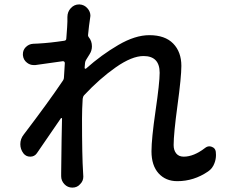

<svg xmlns="http://www.w3.org/2000/svg" viewBox="-20 -815 1040 872"><path d="M912.1 -143.6Q920.9 -150.4 930.7 -150.4Q935.5 -150.4 941.4 -148.4Q958 -142.6 960 -126Q960.9 -118.2 960.9 -111.3Q960.9 -91.8 954.1 -74.2Q945.3 -49.8 924.8 -36.1Q860.4 7.8 785.2 7.8Q732.4 7.8 700.2 -27.8Q668 -63.5 668 -127.9Q668 -184.6 686.5 -312Q705.1 -439.5 705.1 -484.4Q705.1 -560.5 631.8 -560.5Q579.1 -560.5 505.9 -509.3Q432.6 -458 362.3 -382.8Q356.4 -376 355.5 -366.2Q352.5 -319.3 352.5 -276.4Q352.5 -103.5 357.4 -31.2L358.4 -12.7Q358.4 6.8 344.7 20.5Q331.1 37.1 308.6 37.1Q287.1 37.1 272.5 21.5Q257.8 5.9 257.8 -14.6V-29.3Q259.8 -210 261.7 -276.4Q261.7 -278.3 259.8 -278.8Q257.8 -279.3 256.8 -278.3Q190.4 -180.7 147.5 -119.1Q136.7 -103.5 117.2 -103.5Q97.7 -103.5 85.9 -119.1Q72.3 -137.7 72.3 -160.2Q72.3 -184.6 87.9 -204.1Q200.2 -351.6 264.6 -447.3Q270.5 -455.1 270.5 -464.8Q271.5 -475.6 272.5 -496.6Q273.4 -517.6 274.4 -528.3Q274.4 -532.2 272 -534.7Q269.5 -537.1 265.6 -537.1Q225.6 -531.2 140.6 -519.5Q136.7 -519.5 132.8 -519.5Q116.2 -519.5 102.5 -530.3Q85.9 -543 84 -564.5Q84 -567.4 84 -569.3Q84 -586.9 95.7 -599.6Q110.4 -615.2 130.9 -616.2Q140.6 -616.2 153.3 -617.2Q207 -620.1 271.5 -629.9Q281.2 -630.9 281.2 -640.6Q286.1 -703.1 286.1 -716.8Q286.1 -720.7 286.1 -727.5Q286.1 -734.4 286.1 -737.3Q286.1 -761.7 301.8 -778.3Q317.4 -794.9 338.9 -794.9Q339.8 -794.9 340.8 -794.9Q363.3 -793.9 377.9 -776.4Q390.6 -761.7 390.6 -743.2Q390.6 -739.3 389.6 -735.4Q383.8 -698.2 379.9 -656.2Q378.9 -651.4 382.8 -646.5Q397.5 -628.9 397.5 -604.5Q397.5 -585 386.7 -568.4Q379.9 -558.6 372.1 -544.9Q367.2 -538.1 366.2 -529.3Q365.2 -520.5 364.3 -506.8Q364.3 -503.9 366.7 -502.9Q369.1 -502 371.1 -503.9Q441.4 -566.4 517.6 -610.8Q593.8 -655.3 658.2 -655.3Q729.5 -655.3 766.6 -617.2Q803.7 -579.1 803.7 -515.6Q803.7 -465.8 786.1 -336.4Q768.6 -207 768.6 -156.2Q768.6 -132.8 780.3 -118.2Q792 -103.5 814.5 -103.5Q860.4 -103.5 912.1 -143.6Z"/></svg>

Font: Gen Jyuu GothicX Medium
Style: Regular
Weight: 500
Designer: Ryoko NISHIZUKA (kana &amp; ideographs); Paul D. Hunt (Latin, Greek &amp; Cyrillic); Wenlong ZHANG (bopomofo); Sandoll C
Version: Version 1.058.20140828